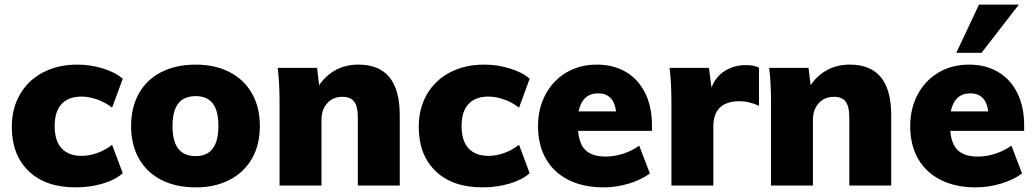

<svg xmlns="http://www.w3.org/2000/svg" viewBox="-20 -801 4472 829"><path d="M31 -253Q31 -333 66.5 -394Q102 -455 166 -488.5Q230 -522 314 -522Q370 -522 424 -505.5Q478 -489 510 -461L464 -336Q437 -358 401 -371Q365 -384 332 -384Q276 -384 246 -352Q216 -320 216 -257Q216 -193 246 -160.5Q276 -128 333 -128Q366 -128 401.5 -141Q437 -154 464 -176L510 -53Q477 -24 422.5 -8Q368 8 306 8Q177 8 104 -62Q31 -132 31 -253Z M546 -257Q546 -338 580 -398Q614 -458 677 -490Q740 -522 825 -522Q909 -522 971.5 -489.5Q1034 -457 1068 -397.5Q1102 -338 1102 -257Q1102 -176 1068 -116.5Q1034 -57 971.5 -24.5Q909 8 825 8Q740 8 677 -24Q614 -56 580 -116Q546 -176 546 -257ZM923 -257Q923 -323 898.5 -354.5Q874 -386 825 -386Q775 -386 750 -354.5Q725 -323 725 -257Q725 -190 750 -158.5Q775 -127 825 -127Q923 -127 923 -257Z M1706 -303V0H1525V-295Q1525 -342 1509 -362.5Q1493 -383 1459 -383Q1418 -383 1393 -355.5Q1368 -328 1368 -283V0H1187V-362Q1187 -444 1179 -508H1349L1358 -433Q1387 -476 1430 -499Q1473 -522 1527 -522Q1617 -522 1661.5 -467.5Q1706 -413 1706 -303Z M1788 -253Q1788 -333 1823.5 -394Q1859 -455 1923 -488.5Q1987 -522 2071 -522Q2127 -522 2181 -505.5Q2235 -489 2267 -461L2221 -336Q2194 -358 2158 -371Q2122 -384 2089 -384Q2033 -384 2003 -352Q1973 -320 1973 -257Q1973 -193 2003 -160.5Q2033 -128 2090 -128Q2123 -128 2158.5 -141Q2194 -154 2221 -176L2267 -53Q2234 -24 2179.5 -8Q2125 8 2063 8Q1934 8 1861 -62Q1788 -132 1788 -253Z M2795 -236H2476Q2481 -177 2510 -151Q2539 -125 2595 -125Q2633 -125 2671 -137.5Q2709 -150 2740 -172L2786 -52Q2748 -24 2694 -8Q2640 8 2586 8Q2499 8 2435 -24Q2371 -56 2337 -115.5Q2303 -175 2303 -256Q2303 -333 2335.5 -393.5Q2368 -454 2425.5 -488Q2483 -522 2557 -522Q2629 -522 2683 -490Q2737 -458 2766 -398.5Q2795 -339 2795 -260ZM2478 -320H2640Q2630 -398 2562 -398Q2495 -398 2478 -320Z M3257 -509V-344Q3214 -364 3174 -364Q3060 -364 3060 -255V0H2879V-362Q2879 -444 2871 -508H3041L3052 -423Q3070 -470 3110 -495Q3150 -520 3200 -520Q3237 -520 3257 -509Z M3828 -303V0H3647V-295Q3647 -342 3631 -362.5Q3615 -383 3581 -383Q3540 -383 3515 -355.5Q3490 -328 3490 -283V0H3309V-362Q3309 -444 3301 -508H3471L3480 -433Q3509 -476 3552 -499Q3595 -522 3649 -522Q3739 -522 3783.5 -467.5Q3828 -413 3828 -303Z M4402 -236H4083Q4088 -177 4117 -151Q4146 -125 4202 -125Q4240 -125 4278 -137.5Q4316 -150 4347 -172L4393 -52Q4355 -24 4301 -8Q4247 8 4193 8Q4106 8 4042 -24Q3978 -56 3944 -115.5Q3910 -175 3910 -256Q3910 -333 3942.5 -393.5Q3975 -454 4032.5 -488Q4090 -522 4164 -522Q4236 -522 4290 -490Q4344 -458 4373 -398.5Q4402 -339 4402 -260ZM4085 -320H4247Q4237 -398 4169 -398Q4102 -398 4085 -320ZM4109 -573 4207 -781H4379L4218 -573Z"/></svg>

Font: Muli Black
Style: Regular
Weight: 900
Designer: Vernon Adams
Foundry: Vernon Adams
Version: Version 2.001